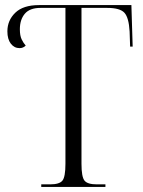

<svg xmlns="http://www.w3.org/2000/svg" viewBox="-20 -734 562 754"><path d="M142 0V-10H177Q213 -10 225 -24.5Q237 -39 237 -91V-703H139Q97 -703 77.5 -680Q58 -657 58 -619Q58 -594 65 -579.5Q72 -565 81 -555Q71 -545 57 -545Q36 -545 22.5 -562.5Q9 -580 9 -611Q9 -654 40 -684Q71 -714 133 -714H496L501 -551H491L489 -610Q486 -665 468.5 -684Q451 -703 401 -703H300V-91Q300 -39 312 -24.5Q324 -10 360 -10H394V0Z"/></svg>

Font: Noto Serif Display Condensed Light
Style: Regular
Weight: 300
Width: 3
Designer: Monotype Design Team
Foundry: Monotype Imaging Inc.
Version: Version 2.009